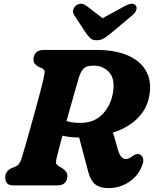

<svg xmlns="http://www.w3.org/2000/svg" viewBox="-20 -958 796 992"><path d="M714.5 -103Q694 -49 646.2 -17.5Q598.5 14 539.5 14Q497.5 14 472.5 -5.2Q447.5 -24.5 435 -73.5L389 -247.5Q341.5 -248 302.5 -257Q292.5 -220 284.5 -189.5Q276.5 -159 272.5 -141Q267 -116.5 271.8 -110.2Q276.5 -104 285 -98.5L300 -90Q312.5 -81.5 320.2 -72.2Q328 -63 328 -47Q328 -26 314.8 -13Q301.5 0 275.5 0H51.5Q25 0 16 -11.8Q7 -23.5 7 -41.5Q7 -60 17 -72Q27 -84 41 -90L58 -96.5Q80.5 -104.5 90.5 -137Q96 -153.5 107.8 -194.2Q119.5 -235 134.2 -287.2Q149 -339.5 163.5 -392.5Q178 -445.5 189.2 -487.8Q200.5 -530 204.5 -549.5Q210 -576 210.8 -587Q211.5 -598 195 -606L179 -613Q166.5 -619.5 159.8 -628.5Q153 -637.5 153 -651.5Q153 -673 166.5 -686.5Q180 -700 205.5 -700H479Q578.5 -700 645 -669.5Q711.5 -639 739 -582.8Q766.5 -526.5 748.5 -449Q733.5 -387 685.8 -342Q638 -297 564 -273L588.5 -187Q595 -163 605 -149.8Q615 -136.5 631 -136.5Q641 -136.5 650.5 -142Q660 -147.5 669.5 -154.5Q675 -158.5 684 -161.2Q693 -164 701 -160.5Q715 -155 719 -139.8Q723 -124.5 714.5 -103ZM388 -559Q382.5 -540.5 372.2 -504.8Q362 -469 349.2 -424Q336.5 -379 323.5 -332.5Q354 -323 394.5 -323Q467.5 -323 510.8 -369.2Q554 -415.5 564 -481.5Q575 -551 543.8 -585Q512.5 -619 462.5 -619Q426 -619 411.2 -602.8Q396.5 -586.5 388 -559ZM562 -793.5Q538.5 -774 520.5 -762Q502.5 -750 479.5 -750Q456.5 -750 444.8 -762Q433 -774 420 -793.5L363.5 -879.5Q354 -894.5 358.8 -908.5Q363.5 -922.5 373.5 -930Q399.5 -948.5 428.5 -926.5L510 -864L624.5 -926.5Q665.5 -948.5 681 -930Q687.5 -922.5 684.8 -908.5Q682 -894.5 664 -879.5Z"/></svg>

Font: Fraunces 9pt S100
Style: Bold Italic
Weight: 700
Italic angle: -16°
Version: Version 1.000; ttfautohint (v1.8.3)